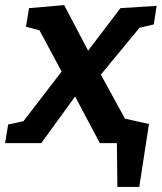

<svg xmlns="http://www.w3.org/2000/svg" viewBox="-49 -562 635 754"><path d="M-29 0 -17 -73 43 -86 193 -281 106 -443 53 -457 65 -530 203 -542 297 -363 424 -530 566 -539 555 -466 499 -453 347 -269 445 -90 509 -73 497 0H343L246 -183L113 0ZM412 172 410 -3H368L348 -117L536 -75L498 172Z"/></svg>

Font: Bitter
Style: Bold Italic
Weight: 700
Italic angle: -9°
Designer: Sol Matas, and Bitter project Authors
Foundry: Sol Matas
Version: Version 2.001